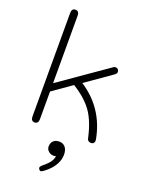

<svg xmlns="http://www.w3.org/2000/svg" viewBox="-188 -850 942 1231"><g transform="rotate(20 283.0 -234.5)"><path d="M81 -22V-727Q81 -759 106 -759Q132 -759 132 -727V-267L461 -496Q466 -500 474 -500Q488 -500 494 -489Q498 -481 498 -477Q498 -466 485 -456L308 -332Q477 -222 514 -21Q516 -7 510 1.5Q504 10 492 10Q468 10 464 -11Q441 -118 397 -182Q353 -246 263 -302L132 -210V-22Q132 10 106 10Q81 10 81 -22ZM234 272Q234 267 238 262Q242 257 248 252Q278 228 293 207.5Q308 187 309 166Q301 169 293 169Q274 169 259 156Q244 143 244 124Q244 99 258.5 85Q273 71 299 71Q324 71 339.5 89Q355 107 355 141Q355 176 335 210.5Q315 245 278 274Q269 281 262 285.5Q255 290 250 290Q243 290 239 284Q234 277 234 272Z"/></g></svg>

Font: Kodchasan ExtraLight
Style: Regular
Weight: 275
Version: Version 1.000; ttfautohint (v1.6)